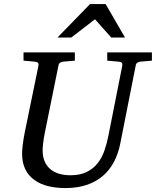

<svg xmlns="http://www.w3.org/2000/svg" viewBox="-20 -936 789 972"><path d="M690.9 -624Q682.1 -623 675.3 -618.4Q668.5 -613.8 667 -604L589.8 -213.9Q579.6 -159.7 557.1 -116.9Q534.7 -74.2 499.8 -44.7Q464.8 -15.1 417.7 0.5Q370.6 16.1 311 16.1Q264.6 16.1 224.9 6.6Q185.1 -2.9 155.3 -23.9Q125.5 -44.9 108.6 -78.1Q91.8 -111.3 91.8 -159.2Q91.8 -174.3 95 -201.7Q98.1 -229 105 -264.2L174.8 -604Q176.3 -612.3 172.4 -617.7Q168.5 -623 154.8 -624L99.1 -628.9V-670.9H358.9V-628.9L299.8 -624Q291 -623 284.2 -618.4Q277.3 -613.8 275.9 -604L207 -264.2Q201.2 -234.9 198.5 -211.7Q195.8 -188.5 195.8 -174.8Q195.8 -143.1 205.8 -119.6Q215.8 -96.2 234.1 -80.3Q252.4 -64.5 278.6 -56.6Q304.7 -48.8 336.9 -48.8Q385.7 -48.8 418.7 -65.2Q451.7 -81.5 473.6 -108.9Q495.6 -136.2 508.3 -172.6Q521 -209 528.8 -249L599.1 -604Q600.6 -612.3 596.7 -617.7Q592.8 -623 579.1 -624L522.9 -628.9V-670.9H749V-628.9ZM543 -746.1 460.9 -838.4 340.8 -746.1H271L436 -915.5H514.6L612.8 -746.1Z"/></svg>

Font: Charis SIL Am
Style: Italic
Weight: 400
Italic angle: -11°
Foundry: SIL International
Version: Version 5.000